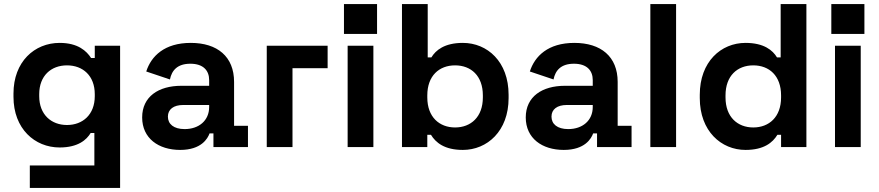

<svg xmlns="http://www.w3.org/2000/svg" viewBox="-20 -720 4304 940"><path d="M126 200H568V-496H444V-436H426C404 -470 362 -510 272 -510C149 -510 46 -418 46 -262V-246C46 -90 150 2 272 2C363 2 404 -36 424 -69H442V90H126ZM172 -249V-259C172 -349 230 -400 308 -400C386 -400 444 -349 444 -259V-249C444 -159 385 -108 308 -108C231 -108 172 -159 172 -249Z M862 14C966 14 997 -42 1006 -67H1025V0H1194V-104H1126V-319C1126 -443 1044 -510 914 -510C785 -510 720 -445 696 -370L812 -331C821 -376 849 -408 912 -408C976 -408 1004 -374 1004 -328V-300H868C756 -300 676 -247 676 -145C676 -43 756 14 862 14ZM802 -149C802 -185 830 -206 877 -206H1004V-196C1004 -130 954 -88 884 -88C830 -88 802 -113 802 -149Z M1286 0H1412V-386H1584V-496H1286Z M1682 0H1808V-496H1682ZM1664 -554H1826V-700H1664Z M2246 14C2365 14 2470 -78 2470 -240V-256C2470 -418 2366 -510 2246 -510C2156 -510 2113 -474 2092 -439H2074V-700H1948V0H2072V-60H2090C2113 -22 2156 14 2246 14ZM2072 -243V-253C2072 -349 2130 -400 2208 -400C2286 -400 2344 -349 2344 -253V-243C2344 -147 2285 -96 2208 -96C2131 -96 2072 -147 2072 -243Z M2740 14C2844 14 2875 -42 2884 -67H2903V0H3072V-104H3004V-319C3004 -443 2922 -510 2792 -510C2663 -510 2598 -445 2574 -370L2690 -331C2699 -376 2727 -408 2790 -408C2854 -408 2882 -374 2882 -328V-300H2746C2634 -300 2554 -247 2554 -145C2554 -43 2634 14 2740 14ZM2680 -149C2680 -185 2708 -206 2755 -206H2882V-196C2882 -130 2832 -88 2762 -88C2708 -88 2680 -113 2680 -149Z M3164 0H3290V-700H3164Z M3630 14C3720 14 3763 -22 3786 -60H3804V0H3928V-700H3802V-439H3784C3763 -474 3720 -510 3630 -510C3510 -510 3406 -418 3406 -256V-240C3406 -78 3511 14 3630 14ZM3532 -243V-253C3532 -349 3590 -400 3668 -400C3746 -400 3804 -349 3804 -253V-243C3804 -147 3745 -96 3668 -96C3591 -96 3532 -147 3532 -243Z M4068 0H4194V-496H4068ZM4050 -554H4212V-700H4050Z"/></svg>

Font: Meta Space
Style: Bold
Weight: 700
Designer: Meta Pool / Florian Karsten
Foundry: Meta Pool / Florian Karsten
Version: Version 2.000;Glyphs 3.1.1 (3137)